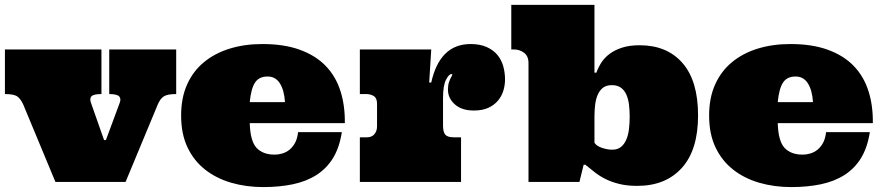

<svg xmlns="http://www.w3.org/2000/svg" viewBox="-20 -739 3587 780"><path d="M74.2 -314.9Q64 -336.9 50.5 -346.9Q37.1 -356.9 0 -356.9V-538.1H392.1V-356.9Q360.8 -356.9 351.8 -347.9Q342.8 -338.9 350.1 -319.8L402.8 -169.9H410.2L465.8 -319.8Q473.1 -337.9 464.1 -347.4Q455.1 -356.9 423.8 -356.9V-538.1H695.8V-356.9Q660.2 -356.9 645.5 -347.4Q630.9 -337.9 621.1 -314.9L490.2 0H205.1Z M994.6 -238.8Q996.6 -166 1022.2 -138.4Q1047.9 -110.8 1095.7 -110.8Q1111.8 -110.8 1127.2 -115.5Q1142.6 -120.1 1155.8 -130.6Q1168.9 -141.1 1178.5 -158.4Q1188 -175.8 1190.9 -202.1H1368.7Q1358.9 -139.2 1332.8 -96.7Q1306.6 -54.2 1265.6 -28.1Q1224.6 -2 1170.2 9.5Q1115.7 21 1048.8 21Q980 21 919.4 3.4Q858.9 -14.2 813.2 -50Q767.6 -85.9 741.7 -140.4Q715.8 -194.8 715.8 -270Q715.8 -341.8 740.2 -396Q764.6 -450.2 808.8 -486.6Q853 -522.9 913.3 -541.5Q973.6 -560.1 1045.9 -560.1Q1134.8 -560.1 1198.7 -536.6Q1262.7 -513.2 1303.2 -471.2Q1343.8 -429.2 1362.8 -370.1Q1381.8 -311 1380.9 -238.8ZM1066.9 -428.2Q1032.7 -428.2 1016.4 -404.1Q1000 -379.9 994.6 -324.2H1137.7Q1134.8 -372.1 1117.2 -400.1Q1099.6 -428.2 1066.9 -428.2Z M1731.9 -538.1 1723.6 -403.8H1731.9Q1749 -481 1788.8 -520.5Q1828.6 -560.1 1892.1 -560.1Q1929.7 -560.1 1956.8 -548.1Q1983.9 -536.1 2000.5 -516.1Q2017.1 -496.1 2024.4 -470Q2031.7 -443.8 2031.7 -416Q2031.7 -393.1 2024.9 -370.6Q2018.1 -348.1 2002.9 -330.1Q1987.8 -312 1963.9 -301Q1939.9 -290 1904.8 -290Q1856 -290 1827.9 -314.9Q1799.8 -339.8 1799.8 -375Q1799.8 -392.1 1803.7 -404.1Q1807.6 -416 1811.8 -423.6Q1815.9 -431.2 1817.4 -434.6Q1818.8 -438 1814 -438Q1803.7 -438 1791.7 -414.6Q1779.8 -391.1 1779.8 -340.8V-229Q1779.8 -203.1 1788.8 -192.1Q1797.9 -181.2 1823.7 -181.2H1853V0H1441.9V-181.2H1470.7Q1490.7 -181.2 1501.2 -194.1Q1511.7 -207 1511.7 -225.1V-317.9Q1511.7 -340.8 1498.3 -348.9Q1484.9 -356.9 1467.8 -356.9H1441.9V-538.1Z M2395 -159.2Q2402.8 -146 2425.3 -138.4Q2447.8 -130.9 2466.8 -130.9Q2488.8 -130.9 2502.4 -141.8Q2516.1 -152.8 2524.2 -171.4Q2532.2 -189.9 2535.2 -214.4Q2538.1 -238.8 2538.1 -265.1Q2538.1 -291 2535.2 -314.5Q2532.2 -337.9 2524.2 -355.5Q2516.1 -373 2502 -383.1Q2487.8 -393.1 2465.8 -393.1Q2443.8 -393.1 2430.4 -383.1Q2417 -373 2408.9 -355.5Q2400.9 -337.9 2397.9 -314.5Q2395 -291 2395 -265.1ZM2578.1 -555.2Q2689.9 -555.2 2752.9 -482.7Q2815.9 -410.2 2815.9 -270Q2815.9 -129.9 2750 -56.9Q2684.1 16.1 2568.8 16.1Q2527.8 16.1 2496.8 8.5Q2465.8 1 2441.4 -11Q2417 -22.9 2397 -38.6Q2377 -54.2 2357.9 -69.8H2351.1L2334 0H2127V-482.9Q2127 -511.2 2108.9 -524.7Q2090.8 -538.1 2067.9 -538.1H2057.1V-719.2H2395V-533.2V-443.8H2402.8Q2410.2 -464.8 2423.1 -484.9Q2436 -504.9 2457 -520.5Q2478 -536.1 2508.1 -545.7Q2538.1 -555.2 2578.1 -555.2Z M3139.6 -238.8Q3141.6 -166 3167.2 -138.4Q3192.9 -110.8 3240.7 -110.8Q3256.8 -110.8 3272.2 -115.5Q3287.6 -120.1 3300.8 -130.6Q3314 -141.1 3323.5 -158.4Q3333 -175.8 3335.9 -202.1H3513.7Q3503.9 -139.2 3477.8 -96.7Q3451.7 -54.2 3410.6 -28.1Q3369.6 -2 3315.2 9.5Q3260.7 21 3193.8 21Q3125 21 3064.5 3.4Q3003.9 -14.2 2958.3 -50Q2912.6 -85.9 2886.7 -140.4Q2860.8 -194.8 2860.8 -270Q2860.8 -341.8 2885.3 -396Q2909.7 -450.2 2953.9 -486.6Q2998 -522.9 3058.3 -541.5Q3118.7 -560.1 3190.9 -560.1Q3279.8 -560.1 3343.8 -536.6Q3407.7 -513.2 3448.2 -471.2Q3488.8 -429.2 3507.8 -370.1Q3526.9 -311 3525.9 -238.8ZM3211.9 -428.2Q3177.7 -428.2 3161.4 -404.1Q3145 -379.9 3139.6 -324.2H3282.7Q3279.8 -372.1 3262.2 -400.1Q3244.6 -428.2 3211.9 -428.2Z"/></svg>

Font: Ultra
Style: Regular
Weight: 400
Designer: Astigmatic (AOETI)
Foundry: Astigmatic (AOETI)
Version: Version 1.000